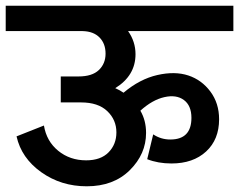

<svg xmlns="http://www.w3.org/2000/svg" viewBox="-47 -642 838 673"><path d="M771 -622V-533H402Q428 -496 428 -452Q428 -377 357 -333Q373 -326 386 -317Q443 -365 504.5 -379Q566 -393 613 -377.5Q660 -362 690.5 -321Q721 -280 721 -224Q721 -153 675.5 -111Q630 -69 554 -69Q507 -69 469 -84L490 -171Q517 -153 550 -153Q624 -153 624 -229Q624 -272 597.5 -291.5Q571 -311 529 -301.5Q487 -292 445 -254Q465 -220 465 -176Q465 -102 408 -45.5Q351 11 257 11Q167 11 97.5 -38.5Q28 -88 11 -164L107 -202Q116 -147 157 -113.5Q198 -80 255 -80Q306 -80 333.5 -108Q361 -136 361 -178Q361 -222 329 -252.5Q297 -283 237 -283H166V-374H228Q276 -374 299.5 -396.5Q323 -419 323 -454Q323 -489 302 -510.5Q281 -532 243 -533H-27V-622Z"/></svg>

Font: LT Superior Semi-bold
Style: Regular
Weight: 600
Designer: Daniel Lyons
Foundry: LyonsType
Version: Version 1.0